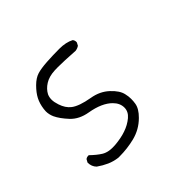

<svg xmlns="http://www.w3.org/2000/svg" viewBox="-115 -654 730 730"><g transform="rotate(-45 250.0 -289.0)"><path d="M151.4 -63Q191.9 -63 231.9 -72.8Q274.9 -83.5 306.2 -114.7Q331.5 -139.6 335 -163.1Q336.9 -174.3 336.9 -187.3Q336.9 -200.2 333.5 -214.4Q328.6 -238.8 300.5 -264.9Q272.5 -291 231 -297.9Q177.7 -307.1 154.8 -324.7Q135.7 -339.4 126.5 -367.7Q120.6 -385.3 120.6 -398.4Q120.6 -411.6 125.5 -422.4Q135.3 -441.4 155.8 -454.3Q176.3 -467.3 208 -468.8Q215.3 -469.2 224.6 -469.2Q256.8 -469.2 316.9 -465.3Q327.6 -466.8 336.4 -472.7L342.3 -483.9Q342.8 -485.4 342.8 -486.8Q342.8 -496.1 337.4 -502Q313.5 -514.6 278.3 -514.6Q244.6 -514.6 210.4 -512.5Q176.3 -510.3 157.2 -504.4Q137.7 -498.5 117.9 -478.8Q98.1 -459 88.1 -439.7Q78.1 -420.4 74.7 -395Q73.7 -389.2 73.7 -382.8Q73.7 -365.7 81.1 -349.1Q91.8 -326.2 117.7 -298.3Q143.1 -271.5 186.5 -264.2Q246.6 -253.9 275.9 -224.6Q295.4 -205.1 295.4 -181.6Q295.4 -159.7 276.4 -143.6Q255.9 -126.5 229.5 -117.7Q204.1 -108.9 170.4 -106Q163.6 -105.5 155.3 -105.5Q147 -105.5 138.2 -106.9Q123.5 -109.4 112.3 -116.2Q92.8 -128.4 71.3 -149.4Q70.3 -149.4 69.3 -149.4Q60.1 -149.4 54.7 -144.5L48.3 -132.8Q48.3 -132.3 48.3 -131.8Q48.3 -111.3 62 -97.2Q81.5 -83.5 101.3 -74.7Q121.1 -65.9 144 -63Q147.5 -63 151.4 -63Z"/></g></svg>

Font: NaikaiFont
Style: Light
Weight: 300
Version: Version 1.89